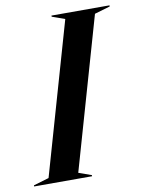

<svg xmlns="http://www.w3.org/2000/svg" viewBox="-136 -769 618 827"><g transform="rotate(-10 173.5 -356.0)"><path d="M143.1 -24.9 199.2 -4.9V0H-54.2V-4.9L13.2 -24.9L203.1 -687L147 -707V-711.9H400.9V-707L333 -687Z"/></g></svg>

Font: Nyght Serif Medium Italic
Style: Regular
Weight: 500
Italic angle: -16°
Designer: Maksym Kobuzan
Version: Version 0.410;Glyphs 3.1.2 (3151)